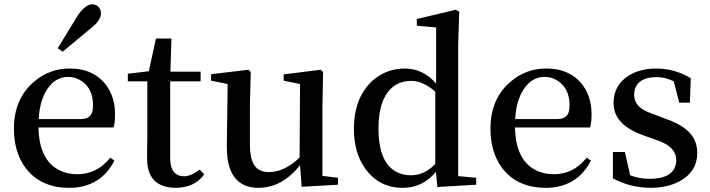

<svg xmlns="http://www.w3.org/2000/svg" viewBox="-20 -860 3307 894"><path d="M271.5 -619.1 249 -635.7Q288.1 -700.2 342.8 -789.1Q377 -837.9 407.2 -839.8Q438.5 -839.8 448.2 -811.5Q450.2 -803.7 450.2 -795.9Q448.2 -763.7 403.3 -728.5Q368.2 -700.2 271.5 -619.1ZM160.2 -305.7H356.4Q404.3 -305.7 411.1 -345.7Q413.1 -356.4 413.1 -371.1Q413.1 -446.3 360.4 -482.4Q332 -502 297.9 -502Q229.5 -502 190.4 -428.7Q164.1 -378.9 160.2 -305.7ZM508.8 -266.6H159.2Q162.1 -108.4 264.6 -63.5Q298.8 -48.8 339.8 -48.8Q428.7 -48.8 488.3 -120.1Q491.2 -123 493.2 -126L512.7 -112.3Q457 -2.9 337.9 12.7Q320.3 14.6 302.7 14.6Q165 14.6 94.7 -84Q44.9 -155.3 44.9 -261.7Q44.9 -400.4 139.6 -480.5Q210.9 -541 304.7 -541Q419.9 -541 478.5 -458Q515.6 -403.3 515.6 -328.1Q515.6 -288.1 508.8 -266.6Z M910.2 -70.3 930.7 -47.9Q885.7 14.6 796.9 14.6Q666 12.7 665 -120.1Q665 -133.8 665 -161.1Q666 -195.3 666 -216.8V-481.4H575.2V-516.6L672.9 -528.3L706.1 -680.7H778.3L773.4 -526.4H914.1V-481.4H772.5V-120.1Q773.4 -40 837.9 -39.1Q870.1 -40 910.2 -70.3Z M1481.4 -41 1553.7 -32.2V0L1384.8 9.8L1377 -90.8Q1300.8 5.9 1201.2 13.7Q1192.4 14.6 1184.6 14.6Q1057.6 14.6 1039.1 -125Q1036.1 -153.3 1036.1 -185.5L1040 -468.8L962.9 -484.4V-514.6L1137.7 -535.2L1147.5 -524.4L1143.6 -367.2V-185.5Q1143.6 -75.2 1207 -61.5Q1218.8 -58.6 1232.4 -58.6Q1306.6 -59.6 1375 -127L1377 -468.8L1300.8 -484.4V-513.7L1473.6 -535.2L1484.4 -524.4L1481.4 -367.2Z M2006.8 -96.7V-433.6Q1948.2 -483.4 1896.5 -483.4Q1799.8 -483.4 1761.7 -386.7Q1742.2 -335 1742.2 -262.7Q1742.2 -81.1 1850.6 -49.8Q1871.1 -43.9 1893.6 -43.9Q1954.1 -43.9 2002.9 -92.8Q2004.9 -94.7 2006.8 -96.7ZM2113.3 -40 2197.3 -32.2V0L2016.6 10.7L2009.8 -59.6Q1947.3 14.6 1855.5 14.6Q1744.1 14.6 1679.7 -76.2Q1627.9 -149.4 1627.9 -258.8Q1627.9 -408.2 1717.8 -487.3Q1781.2 -541 1866.2 -541Q1951.2 -540 2010.7 -470.7V-732.4L1920.9 -740.2V-771.5L2102.5 -814.5L2118.2 -805.7L2113.3 -650.4Z M2378.9 -305.7H2575.2Q2623 -305.7 2629.9 -345.7Q2631.8 -356.4 2631.8 -371.1Q2631.8 -446.3 2579.1 -482.4Q2550.8 -502 2516.6 -502Q2448.2 -502 2409.2 -428.7Q2382.8 -378.9 2378.9 -305.7ZM2727.5 -266.6H2377.9Q2380.9 -108.4 2483.4 -63.5Q2517.6 -48.8 2558.6 -48.8Q2647.5 -48.8 2707 -120.1Q2710 -123 2711.9 -126L2731.4 -112.3Q2675.8 -2.9 2556.6 12.7Q2539.1 14.6 2521.5 14.6Q2383.8 14.6 2313.5 -84Q2263.7 -155.3 2263.7 -261.7Q2263.7 -400.4 2358.4 -480.5Q2429.7 -541 2523.4 -541Q2638.7 -541 2697.3 -458Q2734.4 -403.3 2734.4 -328.1Q2734.4 -288.1 2727.5 -266.6Z M3034.2 -324.2 3077.1 -307.6Q3202.1 -265.6 3221.7 -186.5Q3226.6 -168.9 3226.6 -148.4Q3226.6 -61.5 3145.5 -16.6Q3088.9 14.6 3006.8 14.6Q2915 13.7 2834 -29.3V-152.3H2889.6L2914.1 -43.9Q2957 -27.3 3002.9 -27.3Q3114.3 -27.3 3127 -97.7Q3128.9 -105.5 3128.9 -114.3Q3128.9 -164.1 3072.3 -193.4Q3052.7 -203.1 3026.4 -211.9L2973.6 -230.5Q2855.5 -273.4 2839.8 -352.5Q2836.9 -366.2 2836.9 -380.9Q2836.9 -464.8 2910.2 -509.8Q2962.9 -541 3037.1 -541Q3123 -540 3196.3 -496.1L3192.4 -381.8H3142.6L3117.2 -481.4Q3076.2 -501 3038.1 -501Q2954.1 -501 2936.5 -445.3Q2932.6 -432.6 2932.6 -419.9Q2932.6 -374 2976.6 -348.6Q2998 -335.9 3034.2 -324.2Z"/></svg>

Font: GenYoMin JP SemiBold
Style: Regular
Weight: 600
Version: Version 1.001;PS 1;hotconv 16.6.51;makeotf.lib2.5.65220 DEVE